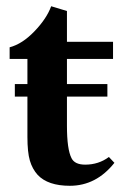

<svg xmlns="http://www.w3.org/2000/svg" viewBox="-20 -580 414 612"><path d="M202.6 12.2Q132.8 12.2 100.1 -22.5Q83 -41.5 75.2 -68.1Q67.4 -94.7 67.4 -143.6V-272H27.3V-312H67.4V-392.1H10.7V-429.2Q51.3 -439.9 90.1 -480.5Q128.9 -521 143.1 -560.1L193.4 -544.9V-446.8H340.3V-392.1H193.4V-312H322.3V-272H193.4V-179.2Q193.4 -104 208 -75.7Q218.3 -55.2 251.5 -55.2Q294.4 -55.2 327.1 -79.6L344.7 -61Q286.6 12.2 202.6 12.2Z"/></svg>

Font: Elstob 8pt
Style: Bold
Weight: 700
Designer: Peter S. Baker
Version: Version 1.015